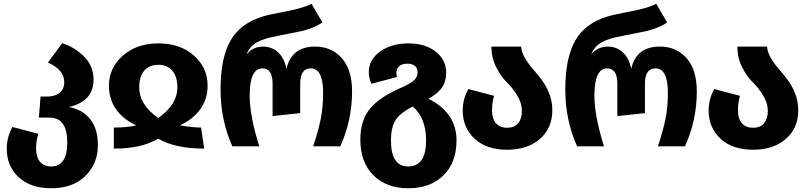

<svg xmlns="http://www.w3.org/2000/svg" viewBox="-20 -779 4301 1022"><path d="M347 -209Q418 -197 459.5 -145.5Q501 -94 501 -7Q501 92 434.5 157.5Q368 223 253 223Q142 223 79 164Q16 105 16 13Q16 -48 46 -103L184 -67Q172 -29 172 12Q172 56 192.5 81.5Q213 107 253 107Q338 107 338 -21Q338 -153 243 -153H187L196 -265H230Q272 -265 297 -285Q322 -305 322 -341Q322 -408 235 -446L311 -549Q376 -529 427 -478.5Q478 -428 478 -355Q478 -240 347 -209Z M560 -323Q560 -418 634 -483Q708 -548 823 -548Q939 -548 1012 -483.5Q1085 -419 1085 -323Q1085 -250 1044.5 -195.5Q1004 -141 937 -112Q1006 -100 1050 -100L1067 12Q912 12 822 -41Q735 12 586 12V-100Q660 -100 706 -112Q639 -141 599.5 -195Q560 -249 560 -323ZM721 -314Q721 -222 822 -151Q924 -221 924 -315Q924 -371 897.5 -402.5Q871 -434 823 -434Q774 -434 747.5 -402.5Q721 -371 721 -314Z M1217 0Q1154 -139 1154 -303Q1154 -470 1207 -563Q1260 -656 1381 -692Q1411 -701 1505 -719Q1599 -737 1638 -759L1696 -660Q1673 -643 1640 -630.5Q1607 -618 1581.5 -612.5Q1556 -607 1513 -599Q1470 -591 1450 -586Q1385 -575 1346.5 -553Q1308 -531 1292 -489Q1326 -531 1381 -531Q1425 -531 1458.5 -502Q1492 -473 1505 -413Q1532 -531 1657 -531Q1745 -531 1799.5 -469.5Q1854 -408 1854 -293Q1854 -137 1791 0H1647Q1675 -85 1687.5 -146.5Q1700 -208 1700 -285Q1700 -415 1634 -415Q1578 -415 1578 -334V-177L1431 -161V-334Q1431 -415 1377 -415Q1309 -415 1309 -270Q1309 -163 1360 0Z M2261 -253Q2410 -178 2410 -32Q2410 86 2340.5 154.5Q2271 223 2154 223Q2036 223 1967 153.5Q1898 84 1898 -36Q1898 -134 1945.5 -195.5Q1993 -257 2104 -307Q2166 -334 2184.5 -352Q2203 -370 2203 -395Q2203 -415 2189 -427.5Q2175 -440 2149 -440Q2120 -440 2105 -427Q2090 -414 2090 -392Q2090 -380 2093 -369L1957 -333Q1943 -364 1943 -396Q1943 -461 2003 -504.5Q2063 -548 2154 -548Q2244 -548 2299.5 -504Q2355 -460 2355 -392Q2355 -349 2335.5 -317Q2316 -285 2261 -253ZM2153 107Q2248 107 2248 -32Q2248 -151 2177 -212Q2108 -177 2084.5 -138Q2061 -99 2061 -31Q2061 107 2153 107Z M2754 -531Q2756 -501 2774 -470.5Q2792 -440 2816 -412.5Q2840 -385 2863.5 -354Q2887 -323 2903.5 -281Q2920 -239 2920 -192Q2920 -97 2854 -39.5Q2788 18 2679 18Q2569 18 2506 -41Q2443 -100 2443 -190Q2443 -252 2473 -305L2610 -269Q2599 -234 2599 -191Q2599 -148 2619.5 -123.5Q2640 -99 2679 -99Q2719 -99 2738.5 -123.5Q2758 -148 2758 -187Q2758 -231 2732.5 -272Q2707 -313 2677 -342Q2647 -371 2621.5 -421Q2596 -471 2596 -531Z M3052 0Q2989 -139 2989 -303Q2989 -470 3042 -563Q3095 -656 3216 -692Q3246 -701 3340 -719Q3434 -737 3473 -759L3531 -660Q3508 -643 3475 -630.5Q3442 -618 3416.5 -612.5Q3391 -607 3348 -599Q3305 -591 3285 -586Q3220 -575 3181.5 -553Q3143 -531 3127 -489Q3161 -531 3216 -531Q3260 -531 3293.5 -502Q3327 -473 3340 -413Q3367 -531 3492 -531Q3580 -531 3634.5 -469.5Q3689 -408 3689 -293Q3689 -137 3626 0H3482Q3510 -85 3522.5 -146.5Q3535 -208 3535 -285Q3535 -415 3469 -415Q3413 -415 3413 -334V-177L3266 -161V-334Q3266 -415 3212 -415Q3144 -415 3144 -270Q3144 -163 3195 0Z M4063 -531Q4065 -501 4083 -470.5Q4101 -440 4125 -412.5Q4149 -385 4172.5 -354Q4196 -323 4212.5 -281Q4229 -239 4229 -192Q4229 -97 4163 -39.5Q4097 18 3988 18Q3878 18 3815 -41Q3752 -100 3752 -190Q3752 -252 3782 -305L3919 -269Q3908 -234 3908 -191Q3908 -148 3928.5 -123.5Q3949 -99 3988 -99Q4028 -99 4047.5 -123.5Q4067 -148 4067 -187Q4067 -231 4041.5 -272Q4016 -313 3986 -342Q3956 -371 3930.5 -421Q3905 -471 3905 -531Z"/></svg>

Font: FiraGO
Style: Bold
Weight: 700
Designer: bBox Type
Foundry: bBox Type GmbH
Version: Version 1.001;PS 001.001;hotconv 1.0.88;makeotf.lib2.5.64775